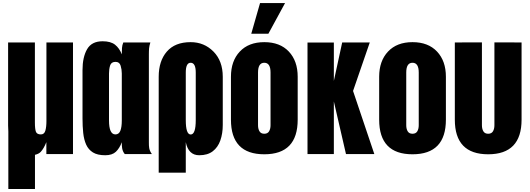

<svg xmlns="http://www.w3.org/2000/svg" viewBox="-20 -1011 3475 1260"><path d="M34.7 229.5V-147Q33.2 -166 33.2 -187V-732.4H209V-207.5Q209 -163.6 215.8 -146.2Q222.7 -128.9 248 -128.9Q270.5 -128.9 277.6 -153.3Q284.7 -177.7 284.7 -216.3V-732.4H459V0H284.2V-78.1Q267.6 -36.1 247.1 -14.2Q233.9 -0.5 209.5 4.9V229.5Z M798.8 0Q791 -9.3 787.1 -19Q783.2 -28.8 781.5 -38.6Q779.8 -48.3 779.5 -58.3Q779.3 -68.4 779.3 -77.6Q764.6 -38.1 740.5 -15.1Q716.3 7.8 670.4 7.8Q619.6 7.8 589.8 -10.7Q560.1 -29.3 545.4 -62Q530.8 -94.7 526.1 -138.7Q521.5 -182.6 521.5 -232.9V-551.3Q521.5 -635.7 551.5 -688Q581.5 -740.2 653.3 -740.2Q706.5 -740.2 735.1 -717.5Q763.7 -694.8 779.3 -654.3Q779.3 -677.2 780.5 -695.6Q781.7 -713.9 789.1 -732.4H966.8Q963.4 -721.2 961.2 -711.7Q959 -702.1 958.3 -693.4Q957.5 -684.6 957.3 -675Q957 -665.5 957 -654.3V-77.6Q957 -66.4 957.3 -57.1Q957.5 -47.9 959.2 -38.8Q960.9 -29.8 964.8 -20.5Q968.8 -11.2 976.6 0ZM737.3 -128.9Q760.3 -128.9 769.8 -152.8Q779.3 -176.8 779.3 -219.7V-528.8Q779.3 -554.7 771.7 -579.8Q764.2 -605 738.3 -605Q710 -605 702.6 -581.1Q695.3 -557.1 695.3 -528.8V-220.7Q695.3 -128.9 737.3 -128.9Z M1021.5 -507.3Q1021.5 -610.8 1075 -672.6Q1128.4 -734.4 1231 -734.4Q1319.8 -734.4 1380.9 -672.6Q1441.9 -610.8 1441.9 -507.3V-190.9Q1441.9 -134.8 1426 -89.6Q1410.2 -44.4 1376.2 -18.3Q1342.3 7.8 1287.6 7.8Q1216.3 7.8 1199.2 -78.1V122.1H1021.5ZM1264.6 -535.2Q1264.6 -599.1 1231 -599.1Q1199.2 -599.1 1199.2 -535.2V-223.1Q1199.2 -128.4 1231.4 -128.4Q1264.6 -128.4 1264.6 -223.1Z M1714.4 1.5Q1495.6 1.5 1495.6 -225.6V-507.3Q1495.6 -610.8 1553.7 -672.6Q1611.8 -734.4 1714.4 -734.4Q1817.4 -734.4 1875.5 -672.6Q1933.6 -610.8 1933.6 -507.3V-225.6Q1933.6 1.5 1714.4 1.5ZM1714.4 -133.3Q1736.3 -133.3 1745.8 -149.2Q1755.4 -165 1755.4 -189.5V-535.2Q1755.4 -599.1 1714.4 -599.1Q1673.3 -599.1 1673.3 -535.2V-189.5Q1673.3 -165 1682.9 -149.2Q1692.4 -133.3 1714.4 -133.3ZM1741.2 -789.6H1628.9L1686.5 -990.7H1850.6Z M1998 0V-731.9H2170.9V-480L2225.6 -732.4H2406.7L2296.9 -414.1L2436.5 0H2250.5L2170.9 -345.2V0Z M2687 1.5Q2468.3 1.5 2468.3 -225.6V-507.3Q2468.3 -610.8 2526.4 -672.6Q2584.5 -734.4 2687 -734.4Q2790 -734.4 2848.1 -672.6Q2906.2 -610.8 2906.2 -507.3V-225.6Q2906.2 1.5 2687 1.5ZM2687 -133.3Q2709 -133.3 2718.5 -149.2Q2728 -165 2728 -189.5V-535.2Q2728 -599.1 2687 -599.1Q2646 -599.1 2646 -535.2V-189.5Q2646 -165 2655.5 -149.2Q2665 -133.3 2687 -133.3Z M3142.6 -732.9V-189.5Q3142.6 -165 3152.1 -149.2Q3161.6 -133.3 3183.6 -133.3Q3205.6 -133.3 3215.1 -149.2Q3224.6 -165 3224.6 -189.5V-732.9L3402.8 -732.4V-225.6Q3402.8 1.5 3183.6 1.5Q2964.8 1.5 2964.8 -225.6V-732.4Z"/></svg>

Font: webenart
Style: Regular
Weight: 400
Designer: Vernon Adams
Foundry: Vernon Adams
Version: Version 2.116; ttfautohint (v1.8.3)